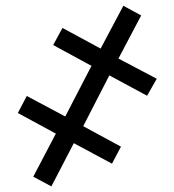

<svg xmlns="http://www.w3.org/2000/svg" viewBox="-20 -648 606 668"><path d="M158.7 0.5 95.7 -33.2 174.3 -183.1 42 -254.9 73.2 -314 207 -242.7 298.3 -418.9 165 -491.2 197.3 -550.8 330.1 -479 409.2 -627.9 471.2 -594.2 392.1 -444.3 525.4 -374 491.7 -314.9 360.4 -385.7 269.5 -209 400.9 -137.7 369.6 -78.6 236.8 -149.9Z"/></svg>

Font: Open Sans
Style: Regular
Weight: 600
Width: 3
Foundry: Ascender Corporation
Version: Version 1.000